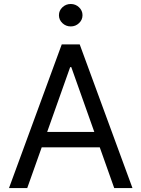

<svg xmlns="http://www.w3.org/2000/svg" viewBox="-20 -952 716 972"><path d="M117.9 0H25.6L292.6 -727.3H383.5L650.6 0H558.2L485.1 -206H191.1ZM218.8 -284.1H457.4L340.9 -612.2H335.2ZM338.1 -818.2Q313.6 -818.2 296 -834.9Q278.4 -851.6 278.4 -875Q278.4 -898.4 296 -915.1Q313.6 -931.8 338.1 -931.8Q362.6 -931.8 380.1 -915.1Q397.7 -898.4 397.7 -875Q397.7 -851.6 380.1 -834.9Q362.6 -818.2 338.1 -818.2Z"/></svg>

Font: Inter Zeller
Style: Regular
Weight: 400
Designer: Rasmus Andersson; Joe Bland
Foundry: zeller
Version: Version 3.015;git-dec3a8cb1